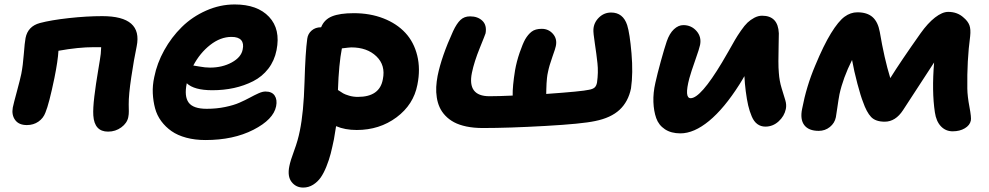

<svg xmlns="http://www.w3.org/2000/svg" viewBox="-20 -577 4421 858"><path d="M462.9 11.2Q401.9 11.2 397 -61Q395 -91.8 401.6 -146.2Q408.2 -200.7 418.2 -259.5Q428.2 -318.4 430.2 -335.9Q430.7 -341.3 431.2 -351.3Q431.6 -361.3 432.1 -366.2H399.9Q330.6 -366.2 241.2 -350.1Q238.8 -305.7 223.1 -228Q199.2 -112.8 183.1 -74.2Q173.8 -48.8 151.6 -33.4Q129.4 -18.1 100.1 -18.1Q64.5 -18.1 47.9 -40.5Q31.2 -63 37.1 -96.2Q41 -115.2 55.7 -169.2Q70.3 -223.1 75.2 -247.1Q82.5 -284.2 86.4 -335.4Q90.3 -386.7 94.2 -407.2Q104.5 -459.5 158.2 -474.1Q208 -487.3 287.6 -496.1Q367.2 -504.9 437 -504.9Q527.8 -504.9 566.2 -471.2Q604.5 -437.5 590.8 -370.1Q578.6 -312.5 566.7 -232.4Q554.7 -152.3 555.2 -110.8Q555.2 -105.5 555.4 -95.7Q555.7 -85.9 555.7 -80.1Q555.7 -74.2 555.2 -66.7Q554.7 -59.1 553.2 -53.2Q547.9 -26.9 522 -7.8Q496.1 11.2 462.9 11.2Z M898.4 48.8Q851.1 48.8 812.3 38.3Q773.4 27.8 746.6 9Q719.7 -9.8 700.4 -35.9Q681.2 -62 672.9 -93.3Q664.6 -124.5 662.8 -159.9Q661.1 -195.3 669.4 -232.9Q681.6 -294.4 713.9 -352.5Q746.1 -410.6 792.5 -456.3Q838.9 -502 900.9 -529.5Q962.9 -557.1 1028.8 -557.1Q1130.4 -557.1 1182.4 -501.7Q1234.4 -446.3 1215.8 -353Q1206.5 -305.7 1179 -270Q1151.4 -234.4 1111.3 -214.1Q1071.3 -193.8 1025.6 -183.8Q980 -173.8 928.7 -173.8Q847.2 -173.8 814.5 -205.1V-204.1Q802.7 -146.5 823 -118.7Q843.3 -90.8 903.8 -90.8Q947.8 -90.8 986.3 -98.9Q1024.9 -106.9 1050.3 -118.2Q1075.7 -129.4 1096.4 -140.6Q1117.2 -151.9 1135 -159.9Q1152.8 -168 1166.5 -168Q1195.3 -168 1207.5 -149.7Q1219.7 -131.3 1213.9 -102.1Q1202.1 -43 1112.5 2.9Q1022.9 48.8 898.4 48.8ZM1014.6 -412.1Q965.3 -412.1 919.4 -376.2Q873.5 -340.3 843.8 -284.2Q847.7 -284.2 872.3 -279.5Q897 -274.9 918.5 -274.9Q973.6 -274.9 1015.9 -298.1Q1058.1 -321.3 1064.5 -356Q1070.3 -382.8 1057.9 -397.5Q1045.4 -412.1 1014.6 -412.1Z M1335 261.2Q1302.7 261.2 1283.2 236.3Q1263.7 211.4 1272.9 166Q1277.8 140.6 1294.7 95.5Q1311.5 50.3 1319.8 7.8Q1336.9 -74.2 1340.8 -209.2Q1344.7 -344.2 1353 -403.8Q1356 -426.3 1372.8 -440.7Q1389.6 -455.1 1414.1 -455.1H1415Q1428.7 -489.7 1463.6 -503.9Q1498.5 -518.1 1561 -518.1Q1633.8 -518.1 1693.4 -494.9Q1752.9 -471.7 1791.3 -430.4Q1829.6 -389.2 1844.5 -328.9Q1859.4 -268.6 1845.2 -198.2Q1828.1 -109.4 1752 -52.7Q1675.8 3.9 1574.2 3.9Q1521.5 3.9 1481.9 -13.2Q1475.6 29.3 1472.2 45.9Q1464.8 81.5 1457.8 109.4Q1450.7 137.2 1438.7 167Q1426.8 196.8 1413.1 216.3Q1399.4 235.8 1379.2 248.5Q1358.9 261.2 1335 261.2ZM1549.8 -365.2Q1542 -365.2 1507.8 -360.8Q1494.1 -291 1490.2 -174.8Q1504.9 -165 1513.4 -159.9Q1522 -154.8 1540.3 -149.4Q1558.6 -144 1579.1 -144Q1677.2 -144 1690.9 -223.1Q1703.6 -285.2 1662.1 -325.2Q1620.6 -365.2 1549.8 -365.2Z M2137.7 -4.9Q2097.2 -4.9 2064.5 -11.7Q2031.7 -18.6 2009 -30.8Q1986.3 -43 1970 -60.3Q1953.6 -77.6 1944.6 -97.7Q1935.5 -117.7 1931.9 -141.4Q1928.2 -165 1929.4 -188.5Q1930.7 -211.9 1935.5 -237.8Q1953.1 -324.7 2004.9 -438Q2021 -472.2 2037.8 -488Q2054.7 -503.9 2080.6 -503.9Q2115.2 -503.9 2135.7 -484.1Q2156.2 -464.4 2149.9 -428.2Q2148.9 -423.8 2124 -362.5Q2099.1 -301.3 2088.9 -252Q2067.4 -147 2167 -147Q2208 -147 2271 -149.9Q2270 -190.4 2281.7 -263.2Q2288.6 -302.2 2302.2 -341.8Q2315.9 -381.3 2326.7 -400.9Q2339.4 -422.9 2355.7 -435.5Q2372.1 -448.2 2400.9 -448.2Q2431.2 -448.2 2450.9 -425.8Q2470.7 -403.3 2463.9 -371.1Q2462.9 -363.3 2448.5 -323Q2434.1 -282.7 2428.7 -254.9Q2425.8 -242.7 2424.3 -228Q2422.9 -213.4 2422.4 -204.6Q2421.9 -195.8 2421.4 -178.5Q2420.9 -161.1 2420.9 -157.2Q2581.5 -168.5 2611.8 -175.8Q2628.9 -178.7 2637 -185.8Q2645 -192.9 2647.9 -208Q2654.3 -253.4 2649.9 -294.2Q2645.5 -335 2638.2 -382.8Q2630.9 -430.7 2631.8 -444.8Q2633.3 -475.6 2656.2 -498.3Q2679.2 -521 2710.9 -521Q2764.2 -521 2782.7 -464.8Q2794.4 -427.7 2802 -338.9Q2809.6 -250 2799.8 -182.1Q2787.6 -122.6 2748.8 -86.4Q2710 -50.3 2639.6 -36.1Q2581.1 -23.4 2417.5 -14.2Q2253.9 -4.9 2137.7 -4.9Z M3020.5 19Q2979 19 2951.2 0.5Q2923.3 -18.1 2912.4 -49.3Q2901.4 -80.6 2899.9 -121.3Q2898.4 -162.1 2908.7 -207Q2917 -245.1 2933.1 -303.5Q2949.2 -361.8 2959.5 -392.1Q2971.7 -427.7 2991.7 -446.3Q3011.7 -464.8 3033.7 -464.8Q3069.3 -464.8 3092.5 -438.5Q3115.7 -412.1 3108.4 -376Q3105.5 -360.8 3086.7 -307.6Q3067.9 -254.4 3060.5 -227.1Q3037.1 -138.2 3066.4 -138.2Q3110.8 -138.2 3206.5 -297.9Q3217.3 -315.4 3235.6 -347.9Q3253.9 -380.4 3264.2 -398.2Q3274.4 -416 3291 -439.9Q3307.6 -463.9 3320.6 -476.1Q3333.5 -488.3 3350.8 -497.6Q3368.2 -506.8 3385.7 -506.8Q3457 -506.8 3460.4 -428.2Q3460.4 -414.6 3459.5 -375.5Q3458.5 -336.4 3458.5 -304.2Q3458.5 -272 3460.4 -252Q3462.9 -215.3 3472.9 -182.9Q3482.9 -150.4 3489.3 -129.4Q3495.6 -108.4 3491.7 -89.8Q3484.9 -57.6 3459.2 -34.4Q3433.6 -11.2 3400.4 -11.2Q3379.9 -11.2 3364.5 -22.5Q3349.1 -33.7 3339.4 -56.6Q3329.6 -79.6 3323.5 -105.7Q3317.4 -131.8 3312.5 -169.9Q3308.1 -204.6 3306.6 -236.8Q3302.7 -229.5 3295.2 -217.3Q3287.6 -205.1 3284.7 -200.2Q3216.3 -92.3 3148.7 -36.6Q3081.1 19 3020.5 19Z M3638.7 7.8Q3593.8 7.8 3574.2 -17.8Q3554.7 -43.5 3564.5 -90.8Q3583.5 -190.9 3622.6 -283.2Q3660.6 -375 3693.6 -428.5Q3726.6 -481.9 3753.7 -502Q3780.8 -522 3811.5 -522Q3855 -522 3879.2 -500.7Q3903.3 -479.5 3911.6 -434.1Q3931.6 -315.4 3958.5 -228Q4004.4 -301.8 4093.8 -428.2Q4126 -473.6 4158.4 -498.8Q4190.9 -523.9 4217.3 -523.9Q4258.8 -523.9 4286.6 -498Q4305.2 -482.4 4312 -464.4Q4318.8 -446.3 4315.4 -415Q4300.8 -306.2 4302.7 -181.2Q4303.2 -146.5 4312.3 -98.9Q4321.3 -51.3 4318.4 -38.1Q4314 -17.1 4291.5 -3.7Q4269 9.8 4237.3 9.8Q4206.1 9.8 4184.8 -12.5Q4163.6 -34.7 4157.7 -75.2Q4143.6 -168.9 4154.3 -297.9Q4083 -189.5 4015.6 -85Q3981.9 -33.2 3933.6 -33.2Q3892.6 -33.2 3872.6 -54.4Q3852.5 -75.7 3836.4 -122.1Q3826.7 -146 3811.5 -202.9Q3796.4 -259.8 3787.6 -309.1Q3747.1 -228 3731.4 -155.8Q3726.6 -130.4 3721.7 -95.2Q3716.8 -60.1 3715.3 -53.2Q3710 -26.9 3688.5 -9.5Q3667 7.8 3638.7 7.8Z"/></svg>

Font: Shantell Sans Irregular
Style: Bold Italic
Weight: 700
Italic angle: -11.31°
Designer: Stephen Nixon, Anya Danilova, Shantell Martin
Foundry: Arrow Type
Version: Version 1.006;[9816181b4]